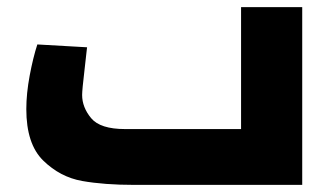

<svg xmlns="http://www.w3.org/2000/svg" viewBox="-20 -520 933 540"><path d="M830 -500V0H358Q273 0 211 -11Q149 -22 101.5 -68.5Q54 -115 54 -213Q54 -257 63.5 -307.5Q73 -358 85 -395L225 -387Q226 -398 218 -326Q211 -267 211 -253Q211 -218 236.5 -187.5Q262 -157 332 -157H658V-500Z"/></svg>

Font: Cairo Black
Style: Regular
Weight: 900
Designer: Mohamed Gaber, the designers of Titillium
Foundry: Kief Type Foundry
Version: Version 2.009; ttfautohint (v1.5.33-1714) -l 8 -r 50 -G 200 